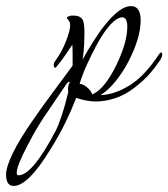

<svg xmlns="http://www.w3.org/2000/svg" viewBox="-142 -303 554 632"><path d="M-97 309Q-122 309 -122 272Q-122 247 -100 201.5Q-78 156 -32 90Q-1 45 32 1Q65 -43 97 -87V-93Q97 -111 97 -127Q97 -143 96 -156Q89 -146 76 -126Q63 -106 42 -81Q41 -80 40 -80Q35 -80 35 -89Q35 -96 39 -101Q62 -133 75.5 -168Q89 -203 89 -220Q89 -229 84 -236L78 -243Q78 -247 85.5 -250Q93 -253 109 -251Q123 -249 129.5 -239Q136 -229 136 -195Q136 -179 135 -156.5Q134 -134 130 -107Q144 -133 164.5 -165.5Q185 -198 202 -219Q253 -283 289 -283Q321 -283 321 -236Q321 -178 280 -99Q264 -68 240 -37.5Q216 -7 189 10Q233 9 283 -21Q333 -51 382 -125Q385 -130 388 -130Q392 -130 392 -124Q392 -115 383 -102Q367 -79 354.5 -64.5Q342 -50 329.5 -38.5Q317 -27 299 -13Q267 11 235 21Q203 31 174 31Q156 31 139.5 27.5Q123 24 109 19Q93 60 73 101Q53 142 25 187Q-49 309 -97 309ZM162 8Q184 -2 204.5 -28.5Q225 -55 242 -91Q277 -164 277 -215Q277 -246 260 -246Q256 -246 250 -244Q232 -236 212.5 -211.5Q193 -187 174 -151Q159 -123 144 -90Q129 -57 120 -27Q131 -27 144.5 -15.5Q158 -4 162 8ZM-81 274Q-36 274 40 130Q50 111 61 78Q72 45 83 -1Q82 -3 82 -6Q82 -9 82 -11Q82 -23 88 -33Q87 -34 86 -34Q82 -34 75 -24L3 82Q-7 97 -20.5 119.5Q-34 142 -50 173Q-87 243 -87 265Q-87 274 -81 274Z"/></svg>

Font: Corinthia
Style: Regular
Weight: 400
Designer: Robert E. Leuschke
Foundry: Robert E. Leuschke
Version: Version 1.013; ttfautohint (v1.8.3)